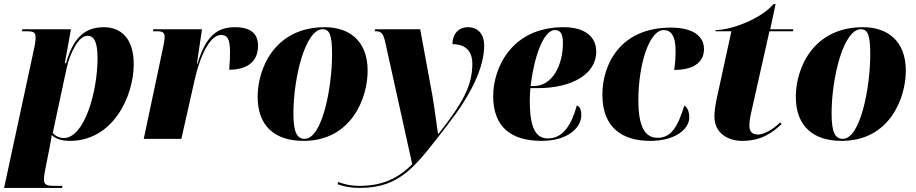

<svg xmlns="http://www.w3.org/2000/svg" viewBox="-38 -679 4481 939"><path d="M131 -452 -18 240H266L267 230H227C189 230 177 224 177 198C177 188 178 179 182 157L206 35C210 13 213 -3 215 -18C236 0 262 10 304 10C514 10 616 -207 616 -365C616 -492 553 -546 470 -546C366 -546 317 -481 285 -370H279L309 -536H71L69 -526H96C134 -526 136 -515 136 -492C136 -483 134 -468 131 -452ZM274 -4C252 -4 232 -14 220 -29L288 -346C304 -420 347 -504 389 -504C419 -504 439 -480 439 -395C439 -228 374 -4 274 -4Z M759 -444 665 0H849L913 -284C948 -439 1000 -508 1042 -508C1069 -508 1087 -497 1087 -424C1087 -402 1086 -374 1083 -338C1165 -338 1224 -373 1224 -455C1224 -516 1186 -546 1112 -546C1028 -546 970 -508 928 -368H925L950 -536H712L710 -526H734C762 -526 767 -514 767 -500C767 -480 763 -464 759 -444Z M1446 10C1682 10 1760 -201 1760 -333C1760 -484 1665 -546 1551 -546C1303 -546 1222 -341 1222 -206C1222 -60 1309 10 1446 10ZM1452 0C1415 0 1397 -31 1397 -123C1397 -302 1456 -536 1540 -536C1576 -536 1586 -503 1586 -411C1586 -255 1539 0 1452 0Z M1721 240C1925 240 1997 130 2152 -70C2261 -210 2330 -344 2330 -458C2330 -508 2303 -546 2249 -546C2209 -546 2175 -517 2175 -463C2214 -463 2272 -450 2272 -367C2272 -260 2225 -175 2107 -25H2104C2099 -58 2086 -158 2077 -210L2017 -536H1797L1794 -526H1803C1827 -526 1837 -513 1846 -473L1978 124C1909 194 1830 230 1721 230C1672 230 1641 220 1616 211L1613 222C1641 233 1679 240 1721 240Z M2611 10C2743 10 2805 -58 2805 -115C2805 -147 2795 -159 2783 -163C2757 -68 2715 -2 2642 -2C2586 -2 2553 -46 2553 -186C2553 -195 2554 -236 2556 -248H2593C2758 -248 2878 -316 2878 -426C2878 -501 2821 -546 2718 -546C2464 -546 2374 -347 2374 -209C2374 -56 2464 10 2611 10ZM2571 -258H2557C2579 -436 2630 -532 2675 -532C2703 -532 2715 -514 2715 -468C2715 -365 2667 -258 2571 -258Z M3142 10C3265 10 3333 -48 3333 -105C3333 -139 3320 -156 3309 -163C3277 -61 3246 -5 3178 -5C3118 -5 3084 -56 3084 -189C3084 -363 3137 -532 3208 -532C3240 -532 3266 -509 3266 -432C3266 -397 3264 -367 3259 -337C3368 -337 3405 -385 3405 -439C3405 -499 3356 -544 3243 -544C2992 -544 2908 -360 2908 -216C2908 -55 3005 10 3142 10Z M3592 10C3684 10 3739 -29 3784 -72L3778 -81C3746 -48 3699 -21 3669 -21C3642 -21 3627 -35 3627 -63C3627 -83 3630 -105 3637 -134L3725 -526H3840L3842 -536H3729L3755 -659H3745C3684 -587 3539 -532 3462 -532L3461 -526H3539L3466 -191C3461 -166 3456 -133 3456 -109C3456 -30 3519 10 3592 10Z M4078 10C4314 10 4392 -201 4392 -333C4392 -484 4297 -546 4183 -546C3935 -546 3854 -341 3854 -206C3854 -60 3941 10 4078 10ZM4084 0C4047 0 4029 -31 4029 -123C4029 -302 4088 -536 4172 -536C4208 -536 4218 -503 4218 -411C4218 -255 4171 0 4084 0Z"/></svg>

Font: Noto Serif Display SemiCondensed Black
Style: Italic
Weight: 900
Width: 4
Italic angle: -12°
Designer: Monotype Design Team
Foundry: Monotype Imaging Inc.
Version: Version 2.009